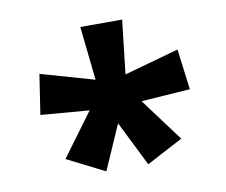

<svg xmlns="http://www.w3.org/2000/svg" viewBox="-60 -817 728 619"><g transform="rotate(-10 304.5 -508.0)"><path d="M118 -334 241 -272 305 -418 378 -271 497 -334 392 -475 552 -486 535 -619 356 -569 376 -745H239L258 -569L83 -619L63 -488L222 -475Z"/></g></svg>

Font: Noto Sans Gurmukhi ExtraBold
Style: Regular
Weight: 800
Designer: Jelle Bosma - Monotype Design Team
Foundry: Monotype Imaging Inc.
Version: Version 2.004